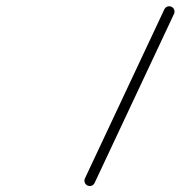

<svg xmlns="http://www.w3.org/2000/svg" viewBox="-20 -592 592 629"><path d="M541.7 -569.8C533 -573.9 522.5 -570.2 518.4 -561.4C431.7 -376.8 345 -192.1 258.2 -7.4C254.1 1.3 257.9 11.7 266.6 15.8C275.4 19.9 285.8 16.2 289.9 7.4C376.6 -177.2 463.4 -361.9 550.1 -546.6C554.2 -555.3 550.5 -565.7 541.7 -569.8Z"/></svg>

Font: FRB American Cursive Guidelines
Style: Italic
Weight: 400
Italic angle: -25°
Version: Version 2.0;Modular Font Editor K font №1